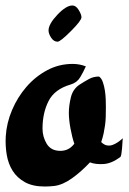

<svg xmlns="http://www.w3.org/2000/svg" viewBox="-26 -683 469 700"><path d="M239 -450Q264 -450 287 -441Q278 -421 266.5 -401.5Q255 -382 232 -375Q173 -358 151 -314.5Q129 -271 129 -214Q129 -184 144.5 -158.5Q160 -133 194 -133Q209 -133 221.5 -139Q234 -145 245 -159Q237 -182 231 -214.5Q225 -247 225 -271Q225 -298 232.5 -328.5Q240 -359 265 -375Q282 -386 298.5 -395Q315 -404 335 -404Q344 -398 349 -383.5Q354 -369 356.5 -352.5Q359 -336 359.5 -319.5Q360 -303 360 -293Q360 -272 359.5 -256.5Q359 -241 357 -226.5Q355 -212 352 -197.5Q349 -183 343 -165Q353 -155 363.5 -153Q374 -151 384 -154.5Q394 -158 403.5 -164.5Q413 -171 422 -179Q421 -175 420.5 -164.5Q420 -154 419 -142.5Q418 -131 416.5 -121.5Q415 -112 412 -110Q381 -87 352 -85Q323 -83 302 -91Q270 -57 236.5 -33Q203 -9 172 -5Q163 -4 154 -3.5Q145 -3 137 -3Q93 -3 64.5 -19Q36 -35 20 -60.5Q4 -86 -1.5 -119Q-7 -152 -5 -186Q-2 -235 18 -282Q38 -329 70.5 -366.5Q103 -404 146 -427Q189 -450 239 -450ZM271 -620Q271 -608 232.5 -569.5Q194 -531 184 -531Q170 -531 160.5 -545.5Q151 -560 151 -572Q151 -595 183 -629Q215 -663 238 -663Q251 -663 261 -646.5Q271 -630 271 -620Z"/></svg>

Font: Praegefest
Style: Regular
Weight: 600
Designer: Peter Wiegel nach alter Vorlage
Foundry: Peter Wiegel
Version: Version 1.000